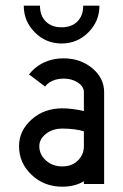

<svg xmlns="http://www.w3.org/2000/svg" viewBox="-20 -665 445 694"><path d="M205.1 -63.5Q240.2 -63.5 261.7 -85Q283.2 -106.4 283.2 -136.7V-190.4Q250.5 -200.2 205.1 -200.2Q169.9 -200.2 146 -181.2Q122.1 -162.1 122.1 -136.7Q122.1 -106.4 146 -85Q169.9 -63.5 205.1 -63.5ZM205.1 9.8Q139.2 9.8 94 -33.2Q48.8 -76.2 48.8 -136.7Q48.8 -192.4 94 -232.9Q139.2 -273.4 205.1 -273.4Q240.2 -273.4 283.2 -263.7V-332Q283.2 -352.1 261.7 -366.5Q240.2 -380.9 210 -380.9Q179.7 -380.9 158.2 -366.7Q148.4 -359.9 143.1 -352.1L85 -396Q93.8 -407.7 106.4 -418.5Q149.4 -454.1 210 -454.1Q270.5 -454.1 313.5 -418.5Q356.4 -382.8 356.4 -332V0H283.2V-9.8Q250.5 9.8 205.1 9.8ZM202.6 -507.8Q146 -507.8 106 -547.9Q65.9 -587.9 65.9 -644.5H124.5Q124.5 -608.4 145.5 -587.4Q166.5 -566.4 202.6 -566.4Q238.8 -566.4 259.8 -587.4Q280.8 -608.4 280.8 -644.5H339.4Q339.4 -587.9 299.3 -547.9Q259.3 -507.8 202.6 -507.8Z"/></svg>

Font: Catrinity
Style: Regular
Weight: 400
Designer: Alexander Lange
Foundry: High-Logic / Made with FontCreator
Version: Version 2.090;May 20, 2024;FontCreator 15.0.0.2974 64-bit